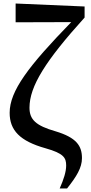

<svg xmlns="http://www.w3.org/2000/svg" viewBox="-20 -845 516 1094"><path d="M320 229H362C416 161 447 111 447 56C447 -14 416 -61 296 -97C184 -129 148 -164 148 -231C148 -354 240 -499 462 -745V-808L69 -825V-718L386 -719C142 -468 35 -327 35 -202C35 -103 93 -41 240 0C343 29 357 54 357 98C357 134 343 177 320 229Z"/></svg>

Font: Noto Serif JP
Style: Bold
Weight: 700
Designer: Ryoko NISHIZUKA 西塚涼子 (kana & ideographs); Frank Grießhammer (Latin, Greek & Cyrillic); Wenlong ZHANG 张文龙 (bopomofo); San
Foundry: Adobe
Version: Version 2.001;hotconv 1.1.0;makeotfexe 2.6.0